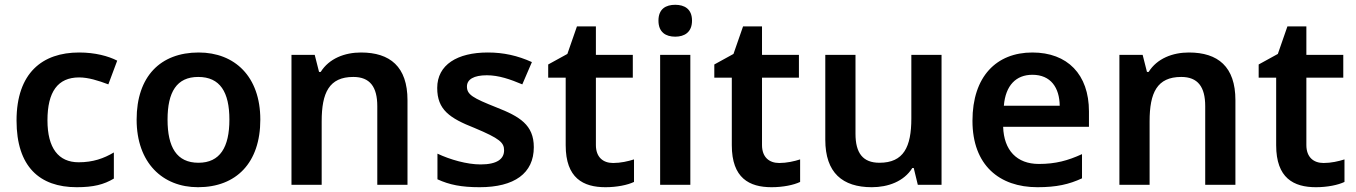

<svg xmlns="http://www.w3.org/2000/svg" viewBox="-20 -771 5657 801"><path d="M300 10C370 10 413 -1 455 -26V-135C413 -110 368 -94 308 -94C224 -94 178 -153 178 -269C178 -388 221 -448 310 -448C348 -448 390 -435 432 -419L469 -518C432 -537 377 -552 310 -552C157 -552 49 -467 49 -268C49 -76 145 10 300 10Z M1066 -272C1066 -452 959 -552 809 -552C649 -552 550 -452 550 -272C550 -92 658 10 806 10C966 10 1066 -92 1066 -272ZM679 -272C679 -387 717 -450 807 -450C898 -450 937 -387 937 -272C937 -157 898 -92 808 -92C717 -92 679 -157 679 -272Z M1486 -552C1418 -552 1353 -527 1318 -471H1311L1293 -542H1196V0H1322V-265C1322 -384 1353 -450 1454 -450C1523 -450 1554 -409 1554 -328V0H1680V-353C1680 -493 1607 -552 1486 -552Z M2207 -157C2207 -250 2148 -285 2051 -323C1953 -362 1928 -376 1928 -410C1928 -440 1957 -457 2011 -457C2061 -457 2109 -440 2159 -419L2199 -512C2139 -539 2081 -552 2015 -552C1888 -552 1804 -501 1804 -404C1804 -313 1856 -278 1960 -237C2065 -193 2083 -176 2083 -144C2083 -108 2054 -85 1985 -85C1928 -85 1858 -105 1805 -130V-23C1855 0 1905 10 1981 10C2126 10 2207 -48 2207 -157Z M2538 -91C2496 -91 2466 -115 2466 -166V-447H2620V-542H2466V-661H2387L2347 -546L2267 -502V-447H2340V-165C2340 -28 2413 10 2506 10C2553 10 2598 1 2625 -12V-106C2600 -98 2569 -91 2538 -91Z M2797 -751C2758 -751 2727 -734 2727 -685C2727 -636 2758 -618 2797 -618C2835 -618 2867 -636 2867 -685C2867 -734 2835 -751 2797 -751ZM2860 -542H2734V0H2860Z M3231 -91C3189 -91 3159 -115 3159 -166V-447H3313V-542H3159V-661H3080L3040 -546L2960 -502V-447H3033V-165C3033 -28 3106 10 3199 10C3246 10 3291 1 3318 -12V-106C3293 -98 3262 -91 3231 -91Z M3908 -542H3782V-277C3782 -158 3750 -92 3649 -92C3580 -92 3549 -132 3549 -213V-542H3423V-188C3423 -50 3495 10 3617 10C3685 10 3751 -14 3786 -70H3792L3809 0H3908Z M4287 -552C4137 -552 4037 -452 4037 -267C4037 -82 4149 10 4308 10C4388 10 4440 -2 4494 -27V-128C4435 -101 4384 -87 4314 -87C4222 -87 4168 -144 4165 -242H4523V-306C4523 -461 4433 -552 4287 -552ZM4287 -459C4364 -459 4400 -405 4401 -330H4168C4175 -415 4219 -459 4287 -459Z M4940 -552C4872 -552 4807 -527 4772 -471H4765L4747 -542H4650V0H4776V-265C4776 -384 4807 -450 4908 -450C4977 -450 5008 -409 5008 -328V0H5134V-353C5134 -493 5061 -552 4940 -552Z M5502 -91C5460 -91 5430 -115 5430 -166V-447H5584V-542H5430V-661H5351L5311 -546L5231 -502V-447H5304V-165C5304 -28 5377 10 5470 10C5517 10 5562 1 5589 -12V-106C5564 -98 5533 -91 5502 -91Z"/></svg>

Font: Noto Sans Arabic SemBd
Style: Regular
Weight: 600
Designer: Monotype Design Team, Nadine Chahine, Nizar Qandah and Khaled Hosny
Foundry: Monotype Imaging Inc.
Version: Version 2.012